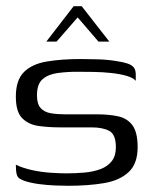

<svg xmlns="http://www.w3.org/2000/svg" viewBox="-20 -594 490 618"><path d="M200 4Q183 4 157.5 3Q132 2 105.5 -1.5Q79 -5 58 -12Q48 -16 42 -20Q36 -24 33.5 -34Q31 -44 31 -64Q53 -53 83 -46.5Q113 -40 143 -38Q173 -36 193 -36Q223 -36 251.5 -38.5Q280 -41 303 -49.5Q326 -58 339.5 -75Q353 -92 353 -120Q353 -161 332 -172.5Q311 -184 275 -184H174Q137 -184 104.5 -188.5Q72 -193 51.5 -213.5Q31 -234 31 -283Q31 -336 57 -362Q83 -388 130.5 -396Q178 -404 241 -404Q264 -404 296 -403Q328 -402 357 -397Q377 -394 390.5 -389.5Q404 -385 410.5 -377Q417 -369 417 -354V-334Q408 -344 387 -350Q366 -356 338.5 -359Q311 -362 282 -362.5Q253 -363 228 -363Q196 -363 166 -359Q136 -355 117.5 -339.5Q99 -324 99 -287Q99 -259 111 -246Q123 -233 143.5 -229.5Q164 -226 190 -226H293Q331 -226 360.5 -219.5Q390 -213 406.5 -190.5Q423 -168 423 -120Q423 -67 394 -40Q365 -13 314.5 -4.5Q264 4 200 4ZM129 -460 217 -574H243L332 -460H297L230 -538L162 -460Z"/></svg>

Font: Genos Thin
Style: Regular
Weight: 400
Version: Version 1.010